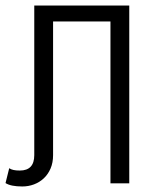

<svg xmlns="http://www.w3.org/2000/svg" viewBox="-32 -657 598 688"><path d="M431.2 -637.2V0H363.8V-580.1H158.2V-101.1Q158.2 -74.2 149.2 -53.2Q140.1 -32.2 125 -18.1Q109.9 -3.9 89.8 3.7Q69.8 11.2 47.9 11.2Q6.8 11.2 -12.2 -1L1 -54.2Q7.8 -49.8 16.4 -47.9Q24.9 -45.9 39.1 -45.9Q90.8 -45.9 90.8 -101.1V-637.2Z"/></svg>

Font: Anonymous Pro
Style: Regular
Weight: 400
Monospace: yes
Designer: Mark Simonson
Version: Version 1.002